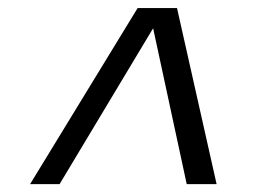

<svg xmlns="http://www.w3.org/2000/svg" viewBox="-20 -679 640 483"><path d="M449.7 -215.8 365.2 -607.9 129.9 -215.8H55.7L326.2 -658.7H425.3L524.9 -215.8Z"/></svg>

Font: Cousine
Style: Italic
Weight: 400
Italic angle: -12°
Monospace: yes
Designer: Steve Matteson
Foundry: Monotype Imaging Inc.
Version: Version 1.21